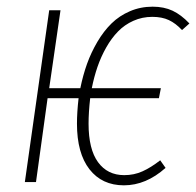

<svg xmlns="http://www.w3.org/2000/svg" viewBox="-20 -551 593 581"><path d="M441.9 -530.8Q476.1 -530.8 502.2 -518.6Q528.3 -506.3 553.2 -480L530.8 -460Q511.7 -480.5 491 -490.2Q470.2 -500 440.9 -500Q410.2 -500 383.5 -488Q356.9 -476.1 337.2 -455.8Q317.4 -435.5 301.5 -407.5Q285.6 -379.4 275.1 -348.9Q264.6 -318.4 257.8 -284.2H466.8L460.9 -253.9H252.9Q248 -210.9 248 -176.8Q248 -99.6 276.6 -60.3Q305.2 -21 356 -21Q385.7 -21 411.1 -32.5Q436.5 -43.9 464.8 -65.9L481 -43Q421.9 9.8 355 9.8Q288.6 9.8 250.7 -38.8Q212.9 -87.4 212.9 -176.8Q212.9 -210.9 217.8 -253.9H124L88.9 0H55.2L128.9 -520H163.1L128.9 -284.2H223.1Q231 -323.2 243.4 -357.9Q255.9 -392.6 274.9 -424.8Q293.9 -457 317.6 -480.2Q341.3 -503.4 373.3 -517.1Q405.3 -530.8 441.9 -530.8Z"/></svg>

Font: Fira Sans Compressed UltraLight
Style: Italic
Weight: 200
Width: 3
Italic angle: -8°
Designer: Carrois Corporate & Edenspiekermann AG
Foundry: Carrois Corporate GbR & Edenspiekermann AG
Version: Version 4.203;PS 004.203;hotconv 1.0.88;makeotf.lib2.5.64775